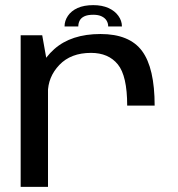

<svg xmlns="http://www.w3.org/2000/svg" viewBox="-20 -728 693 748"><path d="M475.5 -316.5H582.5Q582.5 -463 533.5 -529.2Q484.5 -595.5 371.5 -595.5Q257.5 -595.5 191.2 -536.5Q125 -477.5 125 -398L166.5 -365.5Q166.5 -428 211.2 -475Q256 -522 334.5 -522Q402.5 -522 439 -477.2Q475.5 -432.5 475.5 -316.5ZM60.5 0H167V-464L144.5 -590.5H60.5ZM343.5 -708Q307 -708 282.2 -696.8Q257.5 -685.5 244.5 -666.2Q231.5 -647 231.5 -625H285Q285 -637 290.2 -647.5Q295.5 -658 308.2 -664.2Q321 -670.5 343.5 -670.5Q363.5 -670.5 376.2 -664.2Q389 -658 395.2 -647.8Q401.5 -637.5 401.5 -625H455Q455 -647 441.2 -666.2Q427.5 -685.5 402.5 -696.8Q377.5 -708 343.5 -708Z"/></svg>

Font: Anybody SemiExpanded
Style: Regular
Weight: 400
Width: 6
Designer: Tyler Finck
Foundry: Etcetera Type Company
Version: Version 1.113;gftools[0.9.25]